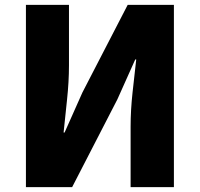

<svg xmlns="http://www.w3.org/2000/svg" viewBox="-20 -765 817 785"><path d="M86 0V-745H262V-498Q262 -431 254 -356.5Q246 -282 240 -223H244L317 -387L502 -745H691V0H514V-247Q514 -315 522 -387.5Q530 -460 537 -522H533L460 -359L275 0Z"/></svg>

Font: Source Han Sans TC Heavy
Style: Regular
Weight: 900
Designer: Ryoko NISHIZUKA Ë•øÂ°öÊ∂ºÂ≠ê (kana, bopomofo & ideographs); Paul D. Hunt (Latin, Greek & Cyrillic); Sandoll Communicatio
Foundry: Adobe
Version: Version 2.004;hotconv 1.0.118;makeotfexe 2.5.65603